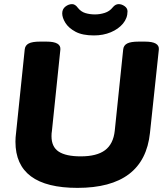

<svg xmlns="http://www.w3.org/2000/svg" viewBox="-20 -904 806 932"><path d="M356 8Q55 8 55 -216Q55 -237 58 -259L100 -664Q102 -684 119.5 -693Q137 -702 174 -702H206Q277 -702 273 -663L232 -268Q230 -258 230 -243Q230 -191 265 -168Q300 -145 372 -145Q450 -145 490 -175Q530 -205 537 -269L578 -664Q580 -684 597.5 -693Q615 -702 653 -702H684Q755 -702 751 -663L708 -259Q680 8 356 8ZM436 -732Q380 -732 346.5 -750Q313 -768 297.5 -793Q282 -818 282 -839Q282 -860 297.5 -872Q313 -884 330 -884Q345 -884 358 -866Q373 -847 394.5 -840.5Q416 -834 441 -834Q465 -834 488.5 -841.5Q512 -849 527 -868Q540 -884 556 -884Q571 -884 585 -874Q599 -864 599 -849Q599 -816 577 -789.5Q555 -763 518 -747.5Q481 -732 436 -732Z"/></svg>

Font: Asap Semi Expanded Semi Expanded ExtraBold
Style: Italic
Weight: 800
Width: 6
Italic angle: -6°
Designer: Pablo Cosgaya
Foundry: Omnibus-Type
Version: Version 3.001; ttfautohint (v1.8.4.7-5d5b)